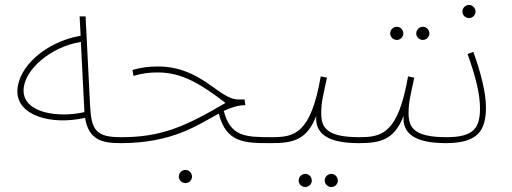

<svg xmlns="http://www.w3.org/2000/svg" viewBox="-20 -572 2066 774"><path d="M466 5C474 5 480 -2 480 -8C480 -14 477 -19 469 -19C367 -19 348 -46 343 -149L325 -506H301L305 -428C162 -403 50 -300 50 -203C50 -106 187 -66 323 -97C337 -9 390 5 466 5ZM75 -207C75 -291 186 -384 306 -403L320 -127V-120C215 -96 75 -116 75 -207Z M466 5C677 5 778 -69 862 -114C892 5 968 5 1073 5C1081 5 1087 -2 1087 -8C1087 -14 1084 -19 1076 -19C969 -19 909 -21 882 -125C911 -138 939 -148 969 -148L966 -171H941C862 -171 793 -304 616 -304C582 -304 547 -300 514 -290L518 -266C555 -277 583 -280 616 -280C714 -280 790 -233 889 -157C726 -61 629 -19 470 -19ZM728 166C742 166 754 154 754 140C754 125 742 113 728 113C713 113 701 125 701 140C701 154 713 166 728 166Z M1073 5C1159 5 1217 -6 1255 -105C1249 -35 1299 5 1425 5C1433 5 1439 -2 1439 -8C1439 -14 1436 -19 1428 -19C1292 -19 1275 -61 1275 -117C1275 -161 1283 -187 1298 -259L1273 -264C1233 -34 1168 -19 1077 -19ZM1316 182C1330 182 1342 170 1342 156C1342 141 1330 129 1316 129C1301 129 1289 141 1289 156C1289 170 1301 182 1316 182ZM1211 182C1225 182 1237 170 1237 156C1237 141 1225 129 1211 129C1196 129 1184 141 1184 156C1184 170 1196 182 1211 182Z M1685 -411C1699 -411 1711 -423 1711 -437C1711 -452 1699 -464 1685 -464C1670 -464 1658 -452 1658 -437C1658 -423 1670 -411 1685 -411ZM1580 -411C1594 -411 1606 -423 1606 -437C1606 -452 1594 -464 1580 -464C1565 -464 1553 -452 1553 -437C1553 -423 1565 -411 1580 -411ZM1425 5C1511 5 1569 -6 1607 -105C1601 -35 1651 5 1777 5C1785 5 1791 -2 1791 -8C1791 -14 1788 -19 1780 -19C1644 -19 1627 -61 1627 -117C1627 -161 1635 -187 1650 -259L1625 -264C1585 -34 1520 -19 1429 -19Z M1871 -499C1885 -499 1897 -511 1897 -525C1897 -540 1885 -552 1871 -552C1856 -552 1844 -540 1844 -525C1844 -511 1856 -499 1871 -499ZM1777 5C1906 5 1939 -45 1939 -140C1939 -194 1920 -276 1888 -363L1865 -354C1898 -262 1915 -192 1915 -135C1915 -57 1890 -19 1781 -19Z"/></svg>

Font: Noto Sans Arabic UI Th
Style: Regular
Weight: 100
Designer: Monotype Design Team, Nadine Chahine and Nizar Qandah
Foundry: Monotype Imaging Inc.
Version: Version 2.010